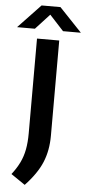

<svg xmlns="http://www.w3.org/2000/svg" viewBox="-120 -985 539 1196"><g transform="rotate(5 149.5 -387.0)"><path d="M82.5 174.5 -5.5 114.5Q25 75.5 43.8 37Q62.5 -1.5 71 -46Q79.5 -90.5 79.5 -147.5V-740H218.5V-144Q218.5 -52 187.5 22.2Q156.5 96.5 82.5 174.5ZM-50.5 -800 90 -948H208L348.5 -800H237L149 -895.5L61 -800Z"/></g></svg>

Font: Encode Sans SmExp SmBold
Style: Regular
Weight: 600
Width: 6
Designer: Multiple Designers
Foundry: Impallari Type
Version: Version 3.002; ttfautohint (v1.8.3) -l 8 -r 50 -G 200 -x 14 